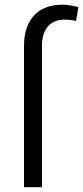

<svg xmlns="http://www.w3.org/2000/svg" viewBox="-20 -780 347 800"><path d="M154.8 -588.9C154.8 -657.7 188.5 -698.2 249 -698.2C270 -698.2 284.7 -695.8 296.9 -692.4L306.6 -750.5C283.7 -756.3 261.7 -760.3 238.3 -760.3C140.1 -760.3 80.1 -699.7 80.1 -588.9V0H154.8Z"/></svg>

Font: Vazirmatn Light
Style: Regular
Weight: 300
Designer: Saber Rastikerdar
Foundry: Saber Rastikerdar
Version: Version 33.003